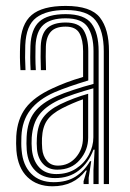

<svg xmlns="http://www.w3.org/2000/svg" viewBox="-20 -628 444 655"><path d="M334 0V-453.5Q334 -523 306.1 -558.4Q278.2 -593.8 204 -593.8Q138.5 -593.8 103.8 -567.8Q69 -541.8 66.2 -473.8Q65.5 -451.8 65.6 -431Q65.8 -410.2 67 -388.8H49.8Q48.2 -412.5 48 -432.4Q47.8 -452.2 48.8 -474.5Q51.5 -545.8 88 -576.8Q124.5 -607.8 204 -607.8Q289.8 -607.8 320.8 -568.2Q351.8 -528.8 351.8 -453.5V0ZM298.8 0V-48.2L302.8 -117.5H298.8Q282.5 -73 249.1 -46.6Q215.8 -20.2 167.2 -20.5Q126.2 -20.5 100.5 -45.8Q74.8 -71 71.2 -116.2Q69.5 -138.2 70.8 -161.2Q73.5 -213.8 97.5 -245.2Q121.5 -276.8 172.5 -299.5Q195.2 -309.8 230.6 -321.4Q266 -333 299 -341.8V-453.5Q299 -505.8 279.2 -535.6Q259.5 -565.5 204 -565.5Q153.2 -565.5 128.4 -543.6Q103.5 -521.8 101.2 -471Q100.8 -456.2 100.8 -433.9Q100.8 -411.5 102.2 -388.8H84.5Q83.2 -410.2 83.1 -432.8Q83 -455.2 83.8 -471.2Q86 -528.8 114.1 -554.2Q142.2 -579.8 204 -579.8Q268 -579.8 292.2 -547.5Q316.5 -515.2 316.5 -453.5V0ZM159 7.5Q106.2 7.5 73.6 -23.9Q41 -55.2 36 -114Q34.2 -138.2 35.5 -163.8Q39 -221.5 67.6 -259.6Q96.2 -297.8 159.5 -326.8Q182 -337.2 205.9 -346.4Q229.8 -355.5 263.5 -365.5V-453.5Q263.5 -492.2 250.9 -514.8Q238.2 -537.2 204 -537.2Q170 -537.2 154 -520.4Q138 -503.5 136.5 -469.5Q136 -457.2 136 -434.8Q136 -412.2 137 -388.8H119.5Q118.5 -411.2 118.5 -433.5Q118.5 -455.8 119 -470.8Q120.8 -513.5 141.6 -532.4Q162.5 -551.2 204 -551.2Q249.2 -551.2 265.2 -524.9Q281.2 -498.5 281.2 -453.5V-353.5Q249.5 -344 219.1 -333.5Q188.8 -323 166 -313.2Q111.5 -289 83.4 -252.6Q55.2 -216.2 53 -162.5Q52.8 -150.8 52.6 -139Q52.5 -127.2 53.8 -115.2Q57.8 -64.5 86.4 -35.5Q115 -6.5 163.2 -6.5Q208 -6.5 237.9 -25.6Q267.8 -44.8 287 -78H291.2L282.5 -21.5V0H265.2L265 -9.5L276 -46.2H272.5Q232.2 7.5 159 7.5ZM172 -34.2Q211 -34.2 239.4 -52.8Q267.8 -71.2 283.1 -100.1Q298.5 -129 298.5 -159.8V-326.8Q267.2 -318.2 234.1 -307.2Q201 -296.2 178.8 -285.8Q135 -264.8 113.4 -236Q91.8 -207.2 88.2 -159Q87 -138 88.8 -117.5Q93 -79 114.2 -56.6Q135.5 -34.2 172 -34.2ZM175.5 -49.2Q144.8 -49.2 126.9 -68.8Q109 -88.2 106.2 -119.5Q104.5 -139.2 105.8 -157.2Q108.2 -202.2 127.8 -227.9Q147.2 -253.5 185 -272Q231.8 -294.5 280.8 -308.2V-158.5Q280.8 -115.8 252.2 -82.5Q223.8 -49.2 175.5 -49.2ZM177.5 -63Q214.5 -63 238.8 -91Q263 -119 263 -157.2V-289.2Q228.8 -277.2 191.8 -258.5Q156.2 -240.2 140.6 -217.4Q125 -194.5 123.2 -156.5Q122.5 -139 124 -120.8Q126 -96 139.9 -79.5Q153.8 -63 177.5 -63Z"/></svg>

Font: Big Shoulders Inline Text Medium
Style: Regular
Weight: 500
Designer: Patric King
Foundry: XO Type Co
Version: Version 1.000